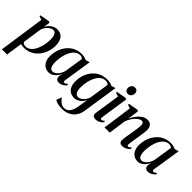

<svg xmlns="http://www.w3.org/2000/svg" viewBox="45 -1641 2809 2809"><g transform="rotate(45 1449.0 -237.0)"><path d="M-6.5 253.5 96.5 -459 38.5 -478.5 41.5 -497 192 -524 210.5 -511 197 -413.5Q213 -447 238.5 -472.8Q264 -498.5 295.5 -513Q327 -527.5 360.5 -527.5Q410 -527.5 444 -505Q478 -482.5 495.5 -439.8Q513 -397 513 -336Q513 -285.5 499.8 -235.8Q486.5 -186 460.5 -141.5Q434.5 -97 396.5 -62.8Q358.5 -28.5 309.5 -9Q260.5 10.5 201 10.5Q185 10.5 168.8 8Q152.5 5.5 137.5 2L100 253.5ZM145 -50Q153 -36.5 168 -28Q183 -19.5 206 -19.5Q244.5 -19.5 275 -39.8Q305.5 -60 328.2 -94Q351 -128 366.2 -170.8Q381.5 -213.5 389 -259.2Q396.5 -305 396.5 -348Q396.5 -390 388.8 -419.2Q381 -448.5 365.5 -463.8Q350 -479 325.5 -479Q299 -479 271 -460.8Q243 -442.5 220.8 -412.8Q198.5 -383 188 -348Z M967.5 -82.5Q964.5 -61 970 -53Q975.5 -45 986 -45Q995.5 -45 1007.8 -51.8Q1020 -58.5 1032.5 -73.5L1044 -53Q1035.5 -40.5 1018.5 -25.5Q1001.5 -10.5 977.8 0Q954 10.5 924 10.5Q889.5 10.5 874.2 -10.2Q859 -31 862.5 -64.5L870.5 -113.5Q858 -82 834.2 -53.5Q810.5 -25 779.5 -7.2Q748.5 10.5 713 10.5Q669 10.5 634.2 -11.2Q599.5 -33 579.8 -74.5Q560 -116 560 -176Q560 -228 573.2 -278.8Q586.5 -329.5 612.2 -373.8Q638 -418 675.8 -452.2Q713.5 -486.5 762.5 -505.8Q811.5 -525 871 -525Q899.5 -525 924.8 -518.8Q950 -512.5 970.5 -502L1035.5 -521ZM920.5 -469.5Q914.5 -481 901 -488.8Q887.5 -496.5 866.5 -496.5Q827 -496.5 796.2 -476.5Q765.5 -456.5 742.8 -422.8Q720 -389 705.5 -346.2Q691 -303.5 683.8 -258Q676.5 -212.5 676.5 -169.5Q676.5 -122.5 685.2 -93.8Q694 -65 709.5 -52Q725 -39 745 -39Q764.5 -39 784.2 -49.8Q804 -60.5 821.8 -79.8Q839.5 -99 853.5 -125Q867.5 -151 875.5 -181.5Z M1486 30Q1478 85.5 1455 126.5Q1432 167.5 1397.8 194.8Q1363.5 222 1321 235.8Q1278.5 249.5 1231.5 249.5Q1202.5 249.5 1173.5 245.2Q1144.5 241 1119.5 232.8Q1094.5 224.5 1078 212.5L1112 128Q1124 152 1144.5 172.5Q1165 193 1190.2 205.5Q1215.5 218 1240 218Q1276 218 1303.5 200Q1331 182 1349.5 144.2Q1368 106.5 1377.5 47.5L1401 -106Q1388.5 -76 1365.2 -49.2Q1342 -22.5 1310.2 -6Q1278.5 10.5 1240.5 10.5Q1195 10.5 1159.5 -10.2Q1124 -31 1104 -73.2Q1084 -115.5 1084 -179.5Q1084 -231.5 1097 -281.8Q1110 -332 1135.8 -376Q1161.5 -420 1199.5 -453.5Q1237.5 -487 1287.5 -506Q1337.5 -525 1399 -525Q1433 -525 1458 -518.8Q1483 -512.5 1503.5 -501.5L1569.5 -521ZM1454 -469Q1448 -481.5 1433.5 -489Q1419 -496.5 1396 -496.5Q1353.5 -496.5 1321.5 -476Q1289.5 -455.5 1266.5 -420.8Q1243.5 -386 1229 -343Q1214.5 -300 1207.5 -254.8Q1200.5 -209.5 1200.5 -168Q1200.5 -133 1206 -108.2Q1211.5 -83.5 1221.5 -68.2Q1231.5 -53 1245 -46Q1258.5 -39 1274.5 -39Q1301.5 -39 1328.8 -57Q1356 -75 1377.5 -104.8Q1399 -134.5 1408.5 -169Z M1683 11Q1664.5 11 1649.2 4Q1634 -3 1626.2 -18.5Q1618.5 -34 1622 -59.5Q1623 -70 1627.8 -99.2Q1632.5 -128.5 1639 -170.8Q1645.5 -213 1653 -262.2Q1660.5 -311.5 1668 -362.2Q1675.5 -413 1681.5 -458.5L1622 -478.5L1625 -497L1778.5 -524L1797.5 -510.5L1732.5 -78.5Q1729.5 -59.5 1735.8 -52.5Q1742 -45.5 1750.5 -45.5Q1761 -45.5 1771 -51.2Q1781 -57 1796 -73L1807 -51.5Q1796.5 -37 1778.8 -22.5Q1761 -8 1737.2 1.5Q1713.5 11 1683 11ZM1754 -587.5Q1726.5 -587.5 1711 -605.2Q1695.5 -623 1695.5 -647.5Q1695.5 -683.5 1715 -706Q1734.5 -728.5 1767 -728.5Q1797.5 -728.5 1812.5 -710.5Q1827.5 -692.5 1827.5 -669Q1827.5 -634 1808 -610.8Q1788.5 -587.5 1754 -587.5Z M2018.5 -338Q2035.5 -375.5 2058.2 -409Q2081 -442.5 2108.2 -468.8Q2135.5 -495 2166 -510.2Q2196.5 -525.5 2230 -525.5Q2280 -525.5 2305.5 -496.2Q2331 -467 2331 -414Q2331 -393 2327.8 -364.2Q2324.5 -335.5 2319.2 -302.5Q2314 -269.5 2309 -237Q2304 -207 2299 -175.5Q2294 -144 2290.2 -117.5Q2286.5 -91 2286 -75Q2285.5 -58.5 2290.2 -52Q2295 -45.5 2303 -45.5Q2312.5 -45.5 2324.5 -51.8Q2336.5 -58 2350.5 -73.5L2361 -53Q2351 -39.5 2333 -24.8Q2315 -10 2290 0.5Q2265 11 2232.5 11Q2216 11 2202.8 4.8Q2189.5 -1.5 2181.8 -14.8Q2174 -28 2174 -49Q2174 -59.5 2176.2 -78.8Q2178.5 -98 2182.2 -122.8Q2186 -147.5 2190.5 -174.2Q2195 -201 2199 -226.5Q2203 -251.5 2207 -276.2Q2211 -301 2214.2 -323.5Q2217.5 -346 2219.2 -364.8Q2221 -383.5 2221 -397Q2221 -417.5 2216.8 -430.5Q2212.5 -443.5 2203 -449.5Q2193.5 -455.5 2177 -455.5Q2157 -455.5 2133.2 -440.5Q2109.5 -425.5 2085.8 -399.5Q2062 -373.5 2042 -340.8Q2022 -308 2009.5 -273L1971 0H1863.5L1928 -458L1870.5 -478L1874 -497L2023.5 -524L2042 -511Z M2808.5 -82.5Q2805.5 -61 2811 -53Q2816.5 -45 2827 -45Q2836.5 -45 2848.8 -51.8Q2861 -58.5 2873.5 -73.5L2885 -53Q2876.5 -40.5 2859.5 -25.5Q2842.5 -10.5 2818.8 0Q2795 10.5 2765 10.5Q2730.5 10.5 2715.2 -10.2Q2700 -31 2703.5 -64.5L2711.5 -113.5Q2699 -82 2675.2 -53.5Q2651.5 -25 2620.5 -7.2Q2589.5 10.5 2554 10.5Q2510 10.5 2475.2 -11.2Q2440.5 -33 2420.8 -74.5Q2401 -116 2401 -176Q2401 -228 2414.2 -278.8Q2427.5 -329.5 2453.2 -373.8Q2479 -418 2516.8 -452.2Q2554.5 -486.5 2603.5 -505.8Q2652.5 -525 2712 -525Q2740.5 -525 2765.8 -518.8Q2791 -512.5 2811.5 -502L2876.5 -521ZM2761.5 -469.5Q2755.5 -481 2742 -488.8Q2728.5 -496.5 2707.5 -496.5Q2668 -496.5 2637.2 -476.5Q2606.5 -456.5 2583.8 -422.8Q2561 -389 2546.5 -346.2Q2532 -303.5 2524.8 -258Q2517.5 -212.5 2517.5 -169.5Q2517.5 -122.5 2526.2 -93.8Q2535 -65 2550.5 -52Q2566 -39 2586 -39Q2605.5 -39 2625.2 -49.8Q2645 -60.5 2662.8 -79.8Q2680.5 -99 2694.5 -125Q2708.5 -151 2716.5 -181.5Z"/></g></svg>

Font: Merriweather 120pt Medium
Style: Italic
Weight: 500
Italic angle: -7.8°
Version: Version 2.101